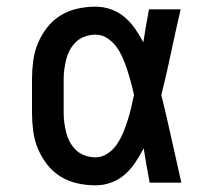

<svg xmlns="http://www.w3.org/2000/svg" viewBox="-20 -548 640 576"><path d="M267 8Q239 8 212 2Q185 -4 161.5 -18.5Q138 -33 121 -55Q104 -77 93.5 -102.5Q83 -128 79.5 -155.5Q76 -183 76 -210V-310Q76 -337 79.5 -364.5Q83 -392 93.5 -417.5Q104 -443 121 -465Q138 -487 161.5 -501.5Q185 -516 212 -522Q239 -528 267 -528Q290 -528 313 -520Q336 -512 354 -496.5Q372 -481 385.5 -461.5Q399 -442 410 -421Q414 -446 418 -470.5Q422 -495 427 -520H522Q507 -456 493.5 -391.5Q480 -327 464 -263Q480 -198 494.5 -132Q509 -66 524 0H429Q424 -26 419.5 -52Q415 -78 411 -103Q400 -82 386.5 -61.5Q373 -41 355 -25Q337 -9 314 -0.5Q291 8 267 8ZM267 -76Q286 -76 303 -87.5Q320 -99 331 -115.5Q342 -132 349.5 -150Q357 -168 363 -187Q369 -206 373.5 -225Q378 -244 382 -263Q378 -282 373 -300.5Q368 -319 362 -337.5Q356 -356 348.5 -373.5Q341 -391 330 -406.5Q319 -422 302.5 -433Q286 -444 267 -444Q251 -444 236 -439Q221 -434 209.5 -423.5Q198 -413 190.5 -399.5Q183 -386 179 -371Q175 -356 173 -340.5Q171 -325 171 -310V-210Q171 -195 173 -179.5Q175 -164 179 -149Q183 -134 190.5 -120.5Q198 -107 209.5 -96.5Q221 -86 236 -81Q251 -76 267 -76Z"/></svg>

Font: Iosevka Etoile Medium
Style: Regular
Weight: 500
Designer: Belleve Invis
Foundry: Belleve Invis
Version: Version 22.1.2; ttfautohint (v1.8.4)